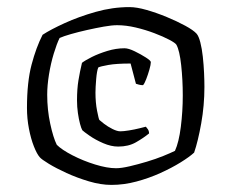

<svg xmlns="http://www.w3.org/2000/svg" viewBox="-20 -746 652 541"><path d="M294 -225Q264 -225 230.5 -235Q197 -245 167.5 -258.5Q138 -272 117.5 -284.5Q97 -297 92 -303Q84 -312 75.5 -333.5Q67 -355 61.5 -383.5Q56 -412 56 -442Q56 -515 69 -564Q82 -613 100 -648Q123 -663 162.5 -681Q202 -699 249.5 -712.5Q297 -726 345 -726Q365 -726 393 -718Q421 -710 450 -698Q479 -686 502 -673.5Q525 -661 534 -651Q540 -644 544.5 -626.5Q549 -609 551.5 -586Q554 -563 555 -540.5Q556 -518 556 -501Q556 -449 547 -398.5Q538 -348 527 -316Q514 -304 489 -288.5Q464 -273 432 -258.5Q400 -244 364.5 -234.5Q329 -225 294 -225ZM313 -333Q293 -333 271 -342.5Q249 -352 232.5 -363.5Q216 -375 212 -379Q209 -384 205.5 -397Q202 -410 199.5 -427.5Q197 -445 197 -463Q197 -495 201 -519.5Q205 -544 211 -569Q220 -576 239 -585.5Q258 -595 282.5 -602.5Q307 -610 331 -610Q342 -610 359.5 -601.5Q377 -593 391 -584Q405 -575 405 -571Q405 -564 401 -550Q397 -536 392 -523Q387 -510 383 -506Q377 -506 371.5 -507.5Q366 -509 363 -510L348 -567Q308 -567 285.5 -563Q263 -559 257 -556Q253 -547 251 -523Q249 -499 249 -485Q249 -457 253.5 -434Q258 -411 260 -408Q263 -405 273.5 -397Q284 -389 297 -382.5Q310 -376 319 -376Q328 -376 343.5 -378.5Q359 -381 373 -384.5Q387 -388 391 -389Q393 -387 396.5 -382Q400 -377 400 -370Q384 -357 363 -345Q342 -333 313 -333ZM307 -272Q322 -272 345.5 -277.5Q369 -283 394 -290.5Q419 -298 440 -306.5Q461 -315 473 -321Q484 -345 489.5 -388.5Q495 -432 495 -477Q495 -521 490.5 -562.5Q486 -604 477 -620Q474 -625 457 -634Q440 -643 415 -652.5Q390 -662 362.5 -668.5Q335 -675 310 -675Q295 -675 272.5 -671Q250 -667 225.5 -661.5Q201 -656 180 -650Q159 -644 148 -639Q140 -623 131.5 -595Q123 -567 118 -536Q113 -505 113 -479Q113 -437 121.5 -397.5Q130 -358 140 -338Q154 -324 184 -308.5Q214 -293 248 -282.5Q282 -272 307 -272Z"/></svg>

Font: Texturina Medium
Style: Regular
Weight: 500
Designer: Guillermo Torres Carreño
Foundry: Omnibus-Type
Version: Version 1.003